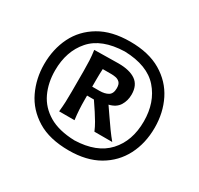

<svg xmlns="http://www.w3.org/2000/svg" viewBox="-124 -975 885 856"><g transform="rotate(30 318.5 -547.0)"><path d="M317.9 -826.2Q413.6 -826.2 477.1 -788.6Q540.5 -751 572 -688Q603.5 -625 603.5 -547.9Q603.5 -467.8 570.8 -404.5Q538.1 -341.3 475.3 -304.9Q412.6 -268.6 321.8 -268.6Q222.2 -268.6 158.7 -307.6Q95.2 -346.7 64.9 -410.4Q34.7 -474.1 34.7 -547.4Q34.7 -625.5 65.9 -688.5Q97.2 -751.5 160.2 -788.8Q223.1 -826.2 317.9 -826.2ZM318.4 -775.9Q201.2 -772.5 146 -709.5Q90.8 -646.5 90.8 -547.4Q90.8 -484.4 114.5 -433.8Q138.2 -383.3 189 -353Q239.7 -322.8 321.3 -320.3Q433.6 -323.7 490.5 -385.5Q547.4 -447.3 547.4 -547.9Q547.4 -646 491.9 -709.2Q436.5 -772.5 318.4 -775.9ZM320.8 -715.8Q377.9 -715.8 409.2 -694.1Q440.4 -672.4 440.4 -624.5Q440.4 -592.8 425 -567.9Q409.7 -543 373.5 -534.2L403.8 -490.2Q419.9 -466.3 437.7 -441.7Q455.6 -417 471.2 -398.4H379.4Q370.6 -419.4 359.4 -438.5Q348.1 -457.5 336.4 -475.6L305.7 -521.5H270.5V-502Q270.5 -473.1 272 -449.2Q273.4 -425.3 276.9 -398.4H197.8Q200.7 -425.3 201.7 -449.2Q202.6 -473.1 202.6 -502V-608.4Q202.6 -637.7 201.4 -662.4Q200.2 -687 196.3 -713.9Q220.7 -713.9 251.5 -714.8Q282.2 -715.8 320.8 -715.8ZM317.9 -658.7H272Q270.5 -633.3 270.5 -604.5V-567.4H307.6Q335 -567.4 352.1 -577.6Q369.1 -587.9 369.1 -616.2Q369.1 -636.7 360.1 -645.5Q351.1 -654.3 339.1 -656.5Q327.1 -658.7 317.9 -658.7Z"/></g></svg>

Font: Pinar DS1 Bold
Style: Regular
Weight: 700
Designer: Amin Abedi
Version: Version 3.000